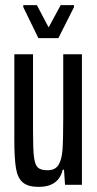

<svg xmlns="http://www.w3.org/2000/svg" viewBox="-20 -722 380 750"><path d="M36 -176V-510H109V-205Q109 -136 113 -106.5Q117 -77 128.5 -67Q140 -57 166 -57Q195 -57 208 -77Q221 -97 224 -135.5Q227 -174 227 -257V-510H300V0H234L230 -59H225Q209 8 131 8Q90 8 69.5 -9Q49 -26 42.5 -64Q36 -102 36 -176ZM130 -573 71 -694V-702H124L170 -615L217 -702H269V-694L208 -573Z"/></svg>

Font: Saira Ultra Condensed Medium
Style: Regular
Weight: 500
Width: 1
Designer: Hector Gatti with collaboration of the Omnibus-Type team
Foundry: Omnibus-Type
Version: Version 1.001; ttfautohint (v1.8)